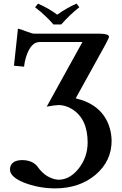

<svg xmlns="http://www.w3.org/2000/svg" viewBox="-20 -832 672 1060"><path d="M274.9 -696.8Q237.8 -741.7 173.8 -792L189.9 -812Q250.5 -785.2 295.9 -751Q353 -791 402.8 -812L418 -792Q368.2 -753.4 317.9 -696.8ZM532.2 -646Q581.1 -645.5 582 -628.9Q581.5 -622.6 562 -585.9L397.9 -289.1Q535.6 -256.8 579.6 -144Q595.7 -101.6 596.2 -54.2Q596.2 56.6 508.3 132.3Q419.4 207.5 285.2 208Q191.4 208 107.9 174.3Q36.1 144 35.2 105Q35.2 63.5 78.6 54.2Q89.4 52.2 101.1 51.8Q154.8 51.8 183.1 83Q185.5 85.9 187 87.9Q225.6 142.6 279.8 156.7Q292.5 159.7 303.2 160.2Q365.2 160.2 414.6 98.1Q463.4 36.1 463.9 -44.9Q463.9 -177.2 376.5 -230.5Q340.3 -252 304.2 -252Q280.8 -251.5 237.8 -243.2L435.1 -600.1H198.2Q148.4 -599.1 123 -514.6Q115.2 -488.3 112.8 -463.9L57.1 -469.2L79.1 -673.8Q98.1 -669.9 121.6 -659.7Q123 -659.2 124 -659.2Q157.2 -646.5 168 -646Z"/></svg>

Font: Linux Libertine O
Style: Semibold
Weight: 700
Designer: Philipp H. Poll
Foundry: Philipp H. Poll
Version: Version 5.0.0